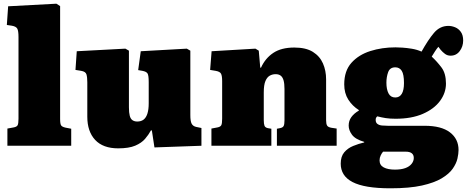

<svg xmlns="http://www.w3.org/2000/svg" viewBox="-20 -788 2524 1038"><path d="M20 0V-93L53 -99Q70 -102 75 -110.5Q80 -119 80 -146V-588Q80 -621 73.5 -633Q67 -645 44 -649L17 -653L24 -754L285 -768L305 -755V-145Q305 -118 310.5 -110Q316 -102 334 -98L365 -92V0Z M619 14Q537 14 494.5 -31.5Q452 -77 452 -157V-343Q452 -370 447.5 -385.5Q443 -401 419 -405L388 -410L395 -511L658 -525L677 -514V-208Q677 -179 681.5 -162Q686 -145 696.5 -138Q707 -131 722 -131Q743 -131 756.5 -141.5Q770 -152 777 -174Q784 -196 784 -230V-344Q784 -381 777.5 -391Q771 -401 750 -405L727 -409L741 -511L990 -525L1009 -514V-166Q1009 -133 1016 -119.5Q1023 -106 1040 -102L1069 -96V0L815 9L801 -83H796Q783 -59 764 -37Q745 -15 711 -0.5Q677 14 619 14Z M1123 0V-93L1155 -99Q1171 -102 1176 -110.5Q1181 -119 1181 -146V-349Q1181 -378 1175 -389.5Q1169 -401 1146 -405L1116 -410L1124 -511L1361 -525L1379 -514L1387 -422H1391Q1414 -473 1457.5 -502Q1501 -531 1571 -531Q1634 -531 1671.5 -507.5Q1709 -484 1726 -445Q1743 -406 1743 -359V-138Q1743 -118 1748.5 -109Q1754 -100 1773 -97L1800 -93V0H1477V-92L1493 -95Q1509 -98 1513.5 -107Q1518 -116 1518 -137V-307Q1518 -336 1513 -353.5Q1508 -371 1497.5 -379Q1487 -387 1470 -387Q1453 -387 1438.5 -379Q1424 -371 1415 -350Q1406 -329 1406 -288V-139Q1406 -118 1410 -108Q1414 -98 1429 -95L1447 -92V0Z M2091 230Q2020 230 1969 221.5Q1918 213 1885.5 196Q1853 179 1837.5 154Q1822 129 1822 97Q1822 58 1841 35.5Q1860 13 1889.5 1Q1919 -11 1949 -18V-21Q1901 -35 1883 -59.5Q1865 -84 1865 -109Q1865 -135 1879.5 -155Q1894 -175 1920 -190V-193Q1885 -215 1863 -249.5Q1841 -284 1841 -332Q1841 -405 1880 -448.5Q1919 -492 1982 -512Q2045 -532 2118 -532Q2132 -532 2155.5 -530.5Q2179 -529 2206.5 -524.5Q2234 -520 2259 -509Q2294 -572 2326 -610Q2358 -648 2404 -648Q2422 -648 2440.5 -640.5Q2459 -633 2471.5 -615.5Q2484 -598 2484 -569Q2484 -537 2465.5 -512Q2447 -487 2416 -487Q2399 -487 2386 -496.5Q2373 -506 2362 -519L2350 -535Q2341 -525 2331.5 -510Q2322 -495 2314 -482Q2343 -455 2367 -423Q2391 -391 2391 -336Q2391 -286 2359 -242.5Q2327 -199 2266 -172.5Q2205 -146 2119 -146Q2088 -146 2065.5 -149.5Q2043 -153 2020 -159Q2017 -157 2014 -152.5Q2011 -148 2011 -140Q2011 -125 2020.5 -118Q2030 -111 2045 -109.5Q2060 -108 2077 -108H2276Q2366 -108 2412.5 -72.5Q2459 -37 2459 23Q2459 43 2453 69.5Q2447 96 2427.5 124Q2408 152 2368 176Q2328 200 2261 215Q2194 230 2091 230ZM2115 129Q2148 129 2170.5 121Q2193 113 2205 98Q2217 83 2217 66Q2217 49 2206 40.5Q2195 32 2174 32H2051Q2044 40 2038 52.5Q2032 65 2032 79Q2032 105 2054.5 117Q2077 129 2115 129ZM2117 -261Q2140 -261 2152 -280.5Q2164 -300 2164 -339Q2164 -386 2152 -405Q2140 -424 2117 -424Q2088 -424 2078.5 -398Q2069 -372 2069 -341Q2069 -305 2080.5 -283Q2092 -261 2117 -261Z"/></svg>

Font: Literata Black
Style: Regular
Weight: 900
Designer: Latin by Veronika Burian and Jose Scaglione. Greek by Irene Vlachou. Cyrillic by Vera Evstafieva.
Foundry: TypeTogether
Version: Version 3.103;gftools[0.9.29]